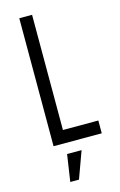

<svg xmlns="http://www.w3.org/2000/svg" viewBox="-143 -809 678 1087"><g transform="rotate(-15 195.5 -265.0)"><path d="M163 -750V-75H370.5V0H88V-750ZM127 220 150.5 62.5H235.5L178 220Z"/></g></svg>

Font: Mohave Light
Style: Regular
Weight: 400
Version: Version 2.003